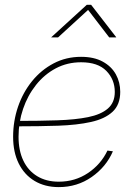

<svg xmlns="http://www.w3.org/2000/svg" viewBox="-20 -765 543 793"><path d="M222.7 7.8Q165.5 7.8 123 -17.6Q80.6 -43 57.4 -89.6Q34.2 -136.2 34.2 -200.2Q34.2 -264.6 54.4 -324Q74.7 -383.3 112.3 -429.7Q149.9 -476.1 201.4 -503.2Q252.9 -530.3 314.9 -530.3Q368.2 -530.3 404.3 -510.5Q440.4 -490.7 458.5 -458Q476.6 -425.3 476.6 -385.7Q476.6 -332.5 444.8 -303.2Q413.1 -273.9 355.7 -261.2Q298.3 -248.5 220.5 -245.8Q142.6 -243.2 50.3 -243.2V-265.6Q142.1 -265.6 216.3 -268.1Q290.5 -270.5 343.8 -281.2Q397 -292 425.5 -316.7Q454.1 -341.3 454.1 -385.3Q454.1 -436.5 419.2 -472.2Q384.3 -507.8 314.9 -507.8Q257.8 -507.8 210.4 -482.7Q163.1 -457.5 128.7 -414.1Q94.2 -370.6 75.4 -315.4Q56.6 -260.3 56.6 -200.2Q56.6 -143.1 76.4 -101.6Q96.2 -60.1 133.5 -37.4Q170.9 -14.6 222.7 -14.6Q290 -14.6 343.3 -50.3Q396.5 -85.9 423.8 -143.1L446.3 -140.1Q418.5 -75.7 358.6 -33.9Q298.8 7.8 222.7 7.8ZM219.7 -610.4H191.4L191.9 -611.3L338.4 -745.1H356.4L460 -611.3L459.5 -610.4H431.2L343.8 -724.1Z"/></svg>

Font: Inter 28pt Thin
Style: Italic
Weight: 250
Italic angle: -9.3988°
Designer: Rasmus Andersson
Foundry: rsms
Version: Version 4.001;git-66647c0bb